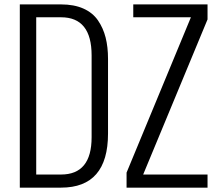

<svg xmlns="http://www.w3.org/2000/svg" viewBox="-20 -860 993 880"><path d="M931.2 0H560.1V-68.8L855 -780.8H590.8V-839.8H931.2V-771L636.2 -60.1H931.2ZM259.8 0H70.8V-839.8H259.8Q319.3 -839.8 362.1 -820.8Q404.8 -801.8 429 -766.6Q453.1 -731.4 464.1 -688Q475.1 -644.5 475.1 -589.8V-248Q475.1 0 259.8 0ZM146 -780.8V-60.1H259.8Q399.9 -60.1 399.9 -231V-606Q399.9 -780.8 259.8 -780.8Z"/></svg>

Font: VL Oswald
Style: Light
Weight: 300
Designer: vernon adams
Foundry: vernon adams
Version: Version ; ttfautohint (v0.92.18-e454-dirty) -l 8 -r 50 -G 20